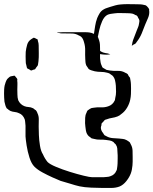

<svg xmlns="http://www.w3.org/2000/svg" viewBox="-74 -875 757 948"><path d="M577 -37Q576 -33 575 -28.5Q574 -24 572 -19Q565 0 550 19Q535 38 516 46Q497 53 475 53Q453 53 433 53Q411 53 376.5 51.5Q342 50 319 45Q297 40 272.5 32Q248 24 225 18Q210 12 185.5 1Q161 -10 136 -23.5Q111 -37 96 -52Q81 -67 71.5 -97Q62 -127 57.5 -156.5Q53 -186 52 -201V-254Q51 -262 50.5 -270.5Q50 -279 48 -286Q39 -309 20 -316Q10 -321 -1 -322Q-12 -323 -22 -327Q-25 -328 -28 -330.5Q-31 -333 -33 -334Q-34 -336 -36 -337Q-38 -338 -40 -339Q-45 -346 -47.5 -355Q-50 -364 -52 -373Q-53 -383 -53.5 -393Q-54 -403 -54 -413Q-54 -423 -53.5 -433Q-53 -443 -51 -453Q-49 -461 -46 -469.5Q-43 -478 -38 -485Q-35 -488 -30 -492.5Q-25 -497 -21 -498Q-19 -499 -16 -499Q-13 -499 -10 -500Q-9 -500 -6 -501Q-3 -502 -2 -501Q0 -500 0.5 -499Q1 -498 2 -497Q4 -494 7 -491Q10 -488 11 -485Q12 -484 11.5 -481.5Q11 -479 11 -477Q12 -472 12 -466.5Q12 -461 12 -456Q11 -432 12 -408Q12 -401 13 -393.5Q14 -386 16 -380Q26 -359 46 -351Q56 -347 67 -346.5Q78 -346 88 -341Q91 -340 93.5 -337.5Q96 -335 99 -333Q104 -331 105 -328Q107 -326 108.5 -322.5Q110 -319 111 -316Q118 -302 117.5 -284Q117 -266 117 -250Q117 -235 118 -208.5Q119 -182 123.5 -155Q128 -128 138 -113Q147 -92 161 -75Q172 -64 203 -51Q234 -38 271 -26.5Q308 -15 339 -7.5Q370 0 381 0H437Q445 -1 454.5 -1.5Q464 -2 471 -5Q493 -12 501 -33Q503 -35 503 -38Q503 -41 504 -44Q506 -56 506.5 -68Q507 -80 507 -92Q507 -100 507 -108Q507 -116 506 -124Q506 -132 505 -142Q504 -152 499 -159Q498 -162 495 -164.5Q492 -167 490 -169Q489 -171 487.5 -172.5Q486 -174 484 -175Q477 -180 467 -181.5Q457 -183 449 -184Q435 -186 420 -185.5Q405 -185 391 -189Q388 -190 384.5 -190.5Q381 -191 378 -192Q375 -194 372 -197Q369 -200 366 -201Q353 -212 350 -231.5Q347 -251 346 -267Q346 -280 346.5 -293.5Q347 -307 353 -318Q355 -325 358 -329Q360 -331 362 -332Q364 -333 365 -334Q367 -336 370 -337.5Q373 -339 375 -340Q378 -342 381.5 -342Q385 -342 388 -343Q405 -346 424 -345Q443 -344 460 -350Q482 -357 492 -378Q494 -381 494 -384.5Q494 -388 495 -391Q499 -406 499 -421.5Q499 -437 498 -452Q497 -465 494 -478Q491 -491 482 -501Q479 -504 475 -506L465 -513Q463 -514 460 -514.5Q457 -515 455 -516Q440 -520 424.5 -520Q409 -520 394 -523Q387 -525 378 -527.5Q369 -530 363 -535Q362 -537 361 -539Q360 -541 358 -543Q357 -545 355 -547.5Q353 -550 352 -552Q349 -559 348 -568Q347 -577 347 -584Q346 -604 346.5 -625.5Q347 -647 341 -666Q339 -674 335.5 -681.5Q332 -689 326 -694Q324 -696 320.5 -697.5Q317 -699 315 -700Q300 -709 282 -709.5Q264 -710 247 -710Q240 -710 232.5 -710Q225 -710 218 -712Q216 -712 214 -712.5Q212 -713 207 -714Q208 -715 210 -715H219Q228 -716 236.5 -716Q245 -716 254 -716H347Q358 -716 368.5 -714.5Q379 -713 389 -708Q392 -707 395 -706Q398 -705 400 -703Q407 -698 410.5 -690Q414 -682 416 -674Q419 -664 419.5 -654.5Q420 -645 420 -635V-587Q421 -577 422.5 -568Q424 -559 428 -551Q429 -549 430 -546Q431 -543 433 -541Q434 -540 436.5 -539Q439 -538 440 -537Q443 -536 446 -533.5Q449 -531 452 -530Q456 -529 460 -528.5Q464 -528 468 -527Q488 -524 508 -525Q528 -526 546 -515Q552 -513 555 -510Q557 -509 558.5 -505.5Q560 -502 561 -500L568 -491Q569 -488 569 -485Q569 -482 570 -480Q572 -470 572.5 -459Q573 -448 573 -437Q573 -424 572.5 -410.5Q572 -397 569 -383Q565 -363 553.5 -343.5Q542 -324 525 -312Q521 -308 516 -305Q511 -302 506 -300Q493 -295 479.5 -293Q466 -291 453 -286Q451 -285 448 -284.5Q445 -284 443 -282Q441 -281 439.5 -278.5Q438 -276 436 -274L428 -266Q427 -264 427 -261.5Q427 -259 427 -257Q426 -254 425 -251Q424 -248 424 -245Q424 -231 435 -218Q437 -215 439 -211.5Q441 -208 444 -206Q446 -205 449 -204Q452 -203 454 -201Q468 -194 483.5 -193Q499 -192 514 -191Q523 -190 532.5 -189Q542 -188 549 -184Q551 -183 553 -182Q555 -181 556 -180Q558 -179 561.5 -176.5Q565 -174 567 -172Q570 -167 572 -162Q580 -148 580.5 -131Q581 -114 581 -99V-77Q581 -68 580 -58Q579 -48 577 -37ZM53 -619Q55 -636 60 -654Q65 -672 81 -682Q83 -683 86.5 -685.5Q90 -688 93 -689Q95 -689 99.5 -686.5Q104 -684 106 -683Q108 -682 109 -682Q110 -682 111 -681Q113 -677 113 -673Q115 -667 116 -662Q117 -657 117 -651Q117 -632 117.5 -612.5Q118 -593 116 -573Q115 -569 114.5 -562.5Q114 -556 112 -551L105 -542Q104 -541 102.5 -538Q101 -535 99 -533Q98 -532 94 -531.5Q90 -531 88 -530Q87 -529 84.5 -528Q82 -527 80 -527Q78 -527 75.5 -529Q73 -531 71 -532Q69 -533 66 -534.5Q63 -536 61 -537Q59 -539 58 -544Q57 -549 56 -553Q54 -558 53.5 -563Q53 -568 53 -574Q52 -594 53 -619ZM643 -754Q635 -732 625.5 -709.5Q616 -687 601 -668Q600 -666 598 -663.5Q596 -661 594 -659Q589 -656 584 -654Q583 -653 580 -651Q577 -649 577 -650Q576 -651 578 -655Q579 -661 580 -666.5Q581 -672 583 -677L601 -724Q604 -732 607.5 -740Q611 -748 612 -756Q613 -761 614 -767.5Q615 -774 613 -778Q613 -780 611.5 -782Q610 -784 609 -785Q608 -788 606 -792Q604 -796 602 -797Q601 -799 598.5 -799.5Q596 -800 594 -801Q591 -803 588 -804.5Q585 -806 582 -807Q574 -809 564.5 -809.5Q555 -810 547 -810Q533 -810 519 -810.5Q505 -811 491 -809Q482 -808 472.5 -806.5Q463 -805 455 -801Q440 -792 430.5 -770.5Q421 -749 416 -726Q411 -703 408 -688Q405 -669 408 -650Q408 -645 410 -639Q411 -638 412.5 -636.5Q414 -635 415 -633Q417 -630 419 -626.5Q421 -623 424 -621Q434 -615 446 -613Q451 -612 455.5 -611.5Q460 -611 464 -609Q466 -609 468 -607Q471 -607 470 -606Q470 -606 465 -606Q462 -606 458.5 -605.5Q455 -605 452 -605Q436 -605 419 -608Q417 -609 413.5 -609Q410 -609 408 -610L398 -617Q397 -619 395 -620Q393 -621 391 -622Q390 -624 389.5 -626.5Q389 -629 388 -631Q384 -642 384 -653Q383 -667 385.5 -681Q388 -695 390 -709Q393 -729 396 -748Q399 -767 406 -786Q411 -798 418 -809.5Q425 -821 437 -828Q445 -833 453.5 -835.5Q462 -838 470 -841Q483 -845 495.5 -848.5Q508 -852 521 -853Q541 -855 561 -854.5Q581 -854 601 -854Q610 -854 619 -853.5Q628 -853 636 -851Q639 -850 642.5 -849.5Q646 -849 648 -847Q650 -846 652 -843.5Q654 -841 656 -839Q657 -838 658.5 -836Q660 -834 661 -832Q663 -830 662.5 -825.5Q662 -821 663 -819Q664 -803 657 -786.5Q650 -770 643 -754Z"/></svg>

Font: Rubik Vinyl
Style: Regular
Weight: 400
Designer: Hubert and Fischer, NaN
Foundry: Hubert and Fischer, NaN
Version: Version 2.200